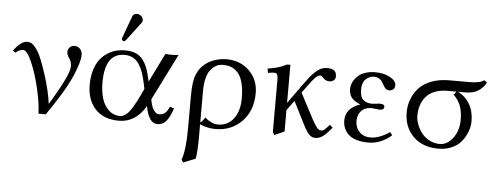

<svg xmlns="http://www.w3.org/2000/svg" viewBox="-56 -836 3200 1234"><g transform="rotate(5 1544.0 -219.5)"><path d="M400.4 -441.9Q422.4 -441.9 436 -426.3Q449.7 -410.6 449.7 -388.7Q449.7 -363.8 437.5 -324.7Q415.5 -253.9 376.5 -182.1Q337.4 -110.4 253.4 12.2H206.5Q204.1 -58.1 181.6 -153.1Q159.2 -248 128.4 -317.6Q97.7 -387.2 74.2 -387.2Q59.6 -387.2 46.1 -381.1Q32.7 -375 26.4 -365.7L6.8 -377Q54.7 -441.9 94.7 -441.9Q109.4 -441.9 122.6 -434.6Q135.7 -427.2 147.5 -411.9Q159.2 -396.5 168.7 -380.1Q178.2 -363.8 188.5 -338.4Q198.7 -313 205.8 -293Q212.9 -272.9 222.2 -244.1Q256.3 -138.2 266.6 -56.2Q387.7 -254.4 387.7 -308.6Q387.7 -339.4 370.6 -362.3Q356.9 -380.4 356.9 -401.4Q356.9 -416 368.4 -429Q379.9 -441.9 400.4 -441.9Z M780.8 -682.1Q795.9 -682.1 808.8 -670.7Q821.8 -659.2 821.8 -644Q821.8 -635.7 816.9 -628.9L725.1 -507.3Q719.2 -499.5 713.9 -499.5Q708 -499.5 703.4 -503.7Q698.7 -507.8 698.7 -513.2Q698.7 -515.6 700.7 -522.5L752.9 -665Q755.9 -672.9 763.9 -677.5Q772 -682.1 780.8 -682.1ZM893.6 -255.4 985.8 -441.9Q1004.4 -439.5 1026.4 -439.5Q1045.9 -439.5 1070.3 -441.9L920.9 -143.6L922.9 -131.3Q930.7 -92.3 945.6 -72Q960.4 -51.8 978 -51.8Q999.5 -51.8 1014.9 -63Q1030.3 -74.2 1044.4 -106.4L1071.3 -96.7Q1050.3 -36.1 1028.1 -12Q1005.9 12.2 973.1 12.2Q916.5 12.2 897 -97.2Q832 12.2 725.6 12.2Q625.5 12.2 571.8 -46.4Q518.1 -105 518.1 -200.7Q518.1 -253.9 531 -296.4Q543.9 -338.9 564.5 -365.5Q585 -392.1 612.8 -409.9Q640.6 -427.7 668.5 -434.8Q696.3 -441.9 725.1 -441.9Q795.4 -441.9 831.3 -405Q867.2 -368.2 884.8 -293ZM870.6 -206.1 863.3 -241.2Q855 -280.8 845 -309.3Q835 -337.9 819.1 -362.5Q803.2 -387.2 779.5 -399.9Q755.9 -412.6 725.1 -412.6Q598.6 -412.6 598.6 -224.1Q598.6 -167.5 611.8 -122.3Q625 -77.1 655.8 -47.9Q686.5 -18.6 731 -18.6Q744.1 -18.6 757.6 -26.6Q771 -34.7 782.7 -47.6Q794.4 -60.5 807.6 -82Q820.8 -103.5 832.3 -125.7Q843.8 -147.9 857.9 -178.7Z M1499.5 -198.7Q1499.5 -256.3 1489.3 -297.1Q1479 -337.9 1459.7 -360.8Q1440.4 -383.8 1416.3 -393.8Q1392.1 -403.8 1360.4 -403.8Q1345.7 -403.8 1331.8 -399.7Q1317.9 -395.5 1302 -383.5Q1286.1 -371.6 1274.4 -353Q1262.7 -334.5 1254.9 -302Q1247.1 -269.5 1247.1 -227.5V-23.4Q1252.9 -24.9 1262 -35.9Q1271 -46.9 1276.4 -56.2Q1301.8 -36.1 1321.3 -27.6Q1340.8 -19 1362.3 -19Q1424.3 -19 1461.9 -68.6Q1499.5 -118.2 1499.5 -198.7ZM1238.3 212.4 1159.7 243.2 1148.4 225.6Q1172.4 163.6 1172.4 7.3V-184.1Q1172.4 -233.4 1177 -268.8Q1181.6 -304.2 1191.4 -326.4Q1201.2 -348.6 1208.7 -359.4Q1216.3 -370.1 1229 -383.3Q1258.3 -413.1 1299.6 -427.5Q1340.8 -441.9 1379.9 -441.9Q1469.7 -441.9 1527.8 -384.5Q1585.9 -327.1 1585.9 -241.2Q1585.9 -127.9 1518.3 -58.3Q1450.7 11.2 1348.1 11.2Q1293.9 11.2 1247.1 -10.7V66.4Q1247.1 169.9 1238.3 212.4Z M2089.8 -391.6Q2089.8 -377 2078.4 -367.4Q2066.9 -357.9 2051.8 -357.9Q2024.9 -357.9 2009.8 -376.5Q1998.5 -390.1 1990.2 -390.1Q1975.1 -390.1 1958.5 -373.5Q1941.9 -356.9 1913.6 -317.4L1878.9 -270.5L1964.8 -106.9Q1985.4 -68.4 1998.3 -53.5Q2011.2 -38.6 2027.3 -38.6Q2037.6 -38.6 2048.1 -47.9Q2058.6 -57.1 2078.6 -79.6Q2097.2 -63 2097.7 -63Q2061 -18.6 2038.8 -3.2Q2016.6 12.2 1990.2 12.2Q1971.2 12.2 1953.9 -3.4Q1936.5 -19 1914.6 -63L1838.4 -213.4L1792 -149.4V-11.7L1728.5 16.6L1717.3 -1V-337.4Q1717.3 -363.8 1711.7 -373Q1706.1 -382.3 1694.8 -382.3Q1677.2 -382.3 1652.8 -377.4L1647.9 -404.8Q1723.1 -417 1756.8 -436Q1767.1 -441.9 1776.9 -441.9H1792V-196.3L1882.3 -321.8Q1904.8 -353 1919.7 -371.6Q1934.6 -390.1 1953.4 -408Q1972.2 -425.8 1991 -433.8Q2009.8 -441.9 2030.3 -441.9Q2057.6 -441.9 2073.7 -431.4Q2089.8 -420.9 2089.8 -391.6Z M2246.6 -118.7Q2246.6 -77.6 2273.4 -49.6Q2300.3 -21.5 2343.8 -21.5Q2402.8 -21.5 2468.3 -67.4L2483.4 -47.9Q2455.6 -22 2416.5 -4.9Q2377.4 12.2 2333.5 12.2Q2293.9 12.2 2263.7 3.7Q2233.4 -4.9 2215.6 -17.8Q2197.8 -30.8 2186.8 -48.6Q2175.8 -66.4 2171.9 -82.5Q2168 -98.6 2168 -115.7Q2168 -195.8 2261.7 -227.1Q2223.6 -242.2 2205.6 -263.9Q2187.5 -285.6 2187.5 -321.8Q2187.5 -335 2191.9 -349.9Q2196.3 -364.7 2207.5 -381.3Q2218.8 -397.9 2235.1 -411.1Q2251.5 -424.3 2279.1 -433.1Q2306.6 -441.9 2340.3 -441.9Q2396.5 -441.9 2435.8 -419.9Q2475.1 -397.9 2475.1 -370.1Q2475.1 -351.1 2463.9 -342.3Q2452.6 -333.5 2439.9 -333.5Q2424.8 -333.5 2415.8 -341.8Q2406.7 -350.1 2398.4 -366.2Q2390.6 -380.9 2385 -388.7Q2379.4 -396.5 2366 -404.5Q2352.5 -412.6 2334.5 -412.6Q2305.7 -412.6 2282 -390.6Q2258.3 -368.7 2258.3 -324.2Q2258.3 -276.4 2279.5 -257.3Q2300.8 -238.3 2336.9 -238.3Q2337.4 -238.3 2349.1 -239.5Q2360.8 -240.7 2373.3 -241.9Q2385.7 -243.2 2388.2 -243.2Q2417 -243.2 2417 -225.1Q2417 -204.6 2387.2 -204.6Q2383.3 -204.6 2361.8 -207.5Q2340.3 -210.4 2335.9 -210.4Q2294.4 -210.4 2270.5 -185.8Q2246.6 -161.1 2246.6 -118.7Z M2792 -18.6Q2840.8 -18.6 2877 -66.9Q2913.1 -115.2 2913.1 -184.6Q2913.1 -206.1 2911.4 -221.9Q2909.7 -237.8 2904.3 -259Q2898.9 -280.3 2886.2 -301.5Q2873.5 -322.8 2853.5 -343.8Q2859.4 -347.2 2863.5 -353.3Q2867.7 -359.4 2867.7 -363.3H2813Q2766.1 -363.3 2730.7 -349.4Q2695.3 -335.4 2674.6 -311Q2653.8 -286.6 2643.6 -255.6Q2633.3 -224.6 2633.3 -187.5Q2633.3 -161.1 2644 -132.3Q2654.8 -103.5 2673.8 -77.9Q2692.9 -52.2 2724.1 -35.4Q2755.4 -18.6 2792 -18.6ZM2627.9 -365.7Q2657.2 -395 2705.3 -413.3Q2753.4 -431.6 2817.4 -431.6H2949.7Q3018.6 -431.6 3041.5 -452.1L3061 -438.5Q3019 -363.3 2931.6 -363.3H2881.8Q2928.7 -338.9 2956.1 -292.5Q2983.4 -246.1 2983.4 -181.6Q2983.4 -162.1 2978.3 -139.2Q2973.1 -116.2 2959 -88.9Q2944.8 -61.5 2923.8 -39.6Q2902.8 -17.6 2866.7 -2.7Q2830.6 12.2 2785.6 12.2Q2683.6 12.2 2623.3 -47.9Q2563 -107.9 2563 -203.6Q2563 -249.5 2580.1 -292.2Q2597.2 -335 2627.9 -365.7Z"/></g></svg>

Font: Libertinage
Style: f
Weight: 400
Designer: OSP
Foundry: OSP
Version: Version 1.0; 2008; OFL relea